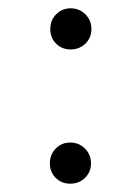

<svg xmlns="http://www.w3.org/2000/svg" viewBox="-20 -483 290 462"><path d="M149 -41Q128 -41 114 -55Q100 -69 100 -90Q100 -111 114 -125.5Q128 -140 149 -140Q170 -140 184.5 -125.5Q199 -111 199 -90Q199 -69 184.5 -55Q170 -41 149 -41ZM150 -364Q129 -364 115 -378Q101 -392 101 -413Q101 -434 115 -448.5Q129 -463 150 -463Q171 -463 185.5 -448.5Q200 -434 200 -413Q200 -392 185.5 -378Q171 -364 150 -364Z"/></svg>

Font: Akshar Light
Style: Regular
Weight: 300
Designer: Tall Chai
Foundry: Tall Chai
Version: Version 1.100